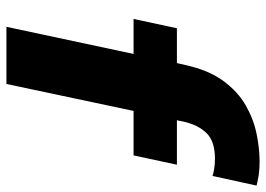

<svg xmlns="http://www.w3.org/2000/svg" viewBox="-135 -693 828 598"><g transform="rotate(90 279.0 -394.0)"><path d="M63.5 0 148 -396H39L68 -531H176.5L182.5 -557Q198.5 -630 232 -675.5Q265.5 -721 308.5 -745.5Q351.5 -770 397 -779.2Q442.5 -788.5 483 -788.5Q510 -788.5 531 -784.8Q552 -781 558 -779L528 -642Q522.5 -644 507.5 -646.8Q492.5 -649.5 474.5 -649.5Q420 -649.5 394.5 -623.2Q369 -597 359 -552.5L354.5 -531H493L464 -396H325.5L241.5 0Z"/></g></svg>

Font: Epilogue ExtraBold
Style: Italic
Weight: 800
Italic angle: -12°
Designer: Tyler Finck
Foundry: Etcetera Type Co
Version: Version 2.111; ttfautohint (v1.8.3)